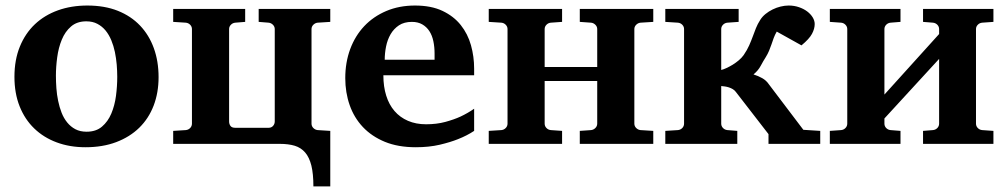

<svg xmlns="http://www.w3.org/2000/svg" viewBox="-20 -520 3639 694"><path d="M403.8 -242.2Q403.8 -263.2 401.9 -286.4Q399.9 -309.6 395.3 -332Q390.6 -354.5 382.3 -374.5Q374 -394.5 361.6 -409.7Q349.1 -424.8 332 -433.8Q314.9 -442.9 292 -442.9Q258.3 -442.9 236.8 -424.3Q215.3 -405.8 203.4 -376.7Q191.4 -347.7 186.8 -313Q182.1 -278.3 182.1 -246.1Q182.1 -224.6 183.8 -201.2Q185.5 -177.7 190.2 -155.3Q194.8 -132.8 202.6 -112.8Q210.4 -92.8 222.9 -77.4Q235.4 -62 252.4 -53Q269.5 -43.9 293 -43.9Q327.1 -43.9 348.6 -62.3Q370.1 -80.6 382.3 -109.4Q394.5 -138.2 399.2 -173.3Q403.8 -208.5 403.8 -242.2ZM553.2 -241.2Q553.2 -185.1 535.4 -138.4Q517.6 -91.8 483.4 -58.3Q449.2 -24.9 400.1 -6.3Q351.1 12.2 289.1 12.2Q231.9 12.2 184.8 -5.4Q137.7 -22.9 103.8 -55.7Q69.8 -88.4 51 -135.5Q32.2 -182.6 32.2 -242.2Q32.2 -303.7 51.8 -351.6Q71.3 -399.4 106.2 -432.4Q141.1 -465.3 189.5 -482.7Q237.8 -500 295.9 -500Q357.9 -500 405.8 -481Q453.6 -461.9 486.3 -427.5Q519 -393.1 536.1 -345.7Q553.2 -298.3 553.2 -241.2Z M1112.8 153.8Q1112.8 108.4 1105.5 78.6Q1098.1 48.8 1083 31.2Q1067.9 13.7 1045.2 6.8Q1022.5 0 991.2 0H606V-46.9L651.9 -49.8Q661.1 -50.8 667.5 -57.4Q673.8 -64 673.8 -73.2V-415Q673.8 -423.8 667.5 -430.4Q661.1 -437 651.9 -438L606 -440.9V-487.8H866.2V-440.9L830.1 -438Q820.8 -437 814.5 -430.4Q808.1 -423.8 808.1 -415V-81.1Q808.1 -71.8 813 -64.9Q817.9 -58.1 830.1 -58.1H951.2Q960.9 -58.1 967 -64.9Q973.1 -71.8 973.1 -81.1V-415Q973.1 -423.8 966.6 -430.4Q960 -437 951.2 -438L915 -440.9V-487.8H1173.8V-440.9L1127.9 -438Q1119.1 -437 1112.5 -430.4Q1106 -423.8 1106 -415V-73.2Q1106 -64 1112.5 -57.4Q1119.1 -50.8 1127.9 -49.8L1173.8 -46.9V153.8Z M1550.8 -326.2Q1550.8 -350.1 1546.4 -371.1Q1542 -392.1 1532 -407.5Q1522 -422.9 1506.3 -431.9Q1490.7 -440.9 1468.8 -440.9Q1440.9 -440.9 1422.1 -428.5Q1403.3 -416 1391.8 -396.2Q1380.4 -376.5 1375.5 -352.1Q1370.6 -327.6 1370.6 -304.2H1550.8ZM1693.8 -46.9Q1668 -29.8 1635.7 -17.1Q1607.9 -5.9 1569.3 3.2Q1530.8 12.2 1482.9 12.2Q1418.9 12.2 1371.3 -7.3Q1323.7 -26.9 1291.7 -60.8Q1259.8 -94.7 1243.9 -140.1Q1228 -185.5 1228 -237.8Q1228 -294.4 1245.8 -342.5Q1263.7 -390.6 1296.6 -425.5Q1329.6 -460.4 1376.2 -480.2Q1422.9 -500 1480 -500Q1538.6 -500 1579.3 -480.7Q1620.1 -461.4 1645.5 -429.4Q1670.9 -397.5 1682.4 -356.4Q1693.8 -315.4 1693.8 -272V-248H1365.7Q1365.7 -207 1376 -174.3Q1386.2 -141.6 1406 -118.7Q1425.8 -95.7 1454.6 -83.3Q1483.4 -70.8 1520 -70.8Q1558.1 -70.8 1589.6 -79.3Q1621.1 -87.9 1644.5 -98.6Q1671.4 -111.3 1693.8 -127Z M2075.7 0V-46.9L2116.7 -49.8Q2125.5 -50.8 2132.1 -57.4Q2138.7 -64 2138.7 -73.2V-227.1H1948.7V-73.2Q1948.7 -64 1955.1 -57.4Q1961.4 -50.8 1970.7 -49.8L2011.7 -46.9V0H1746.6V-46.9L1792.5 -49.8Q1801.8 -50.8 1808.1 -57.4Q1814.5 -64 1814.5 -73.2V-415Q1814.5 -423.8 1808.1 -430.4Q1801.8 -437 1792.5 -438L1746.6 -440.9V-487.8H2011.7V-440.9L1970.7 -438Q1961.4 -437 1955.1 -430.4Q1948.7 -423.8 1948.7 -415V-277.8H2138.7V-415Q2138.7 -423.8 2132.1 -430.4Q2125.5 -437 2116.7 -438L2075.7 -440.9V-487.8H2341.3V-440.9L2294.9 -438Q2286.1 -437 2279.5 -430.4Q2272.9 -423.8 2272.9 -415V-73.2Q2272.9 -64 2279.5 -57.4Q2286.1 -50.8 2294.9 -49.8L2341.3 -46.9V0Z M2757.8 0V-35.2L2639.6 -188Q2635.3 -193.8 2628.7 -197.8Q2622.1 -201.7 2614.7 -204.1Q2607.4 -206.5 2600.1 -207.5Q2592.8 -208.5 2586.9 -209V-73.2Q2586.9 -64 2593.3 -57.4Q2599.6 -50.8 2608.9 -49.8L2645 -46.9V0H2384.8V-46.9L2430.7 -49.8Q2439.9 -50.8 2446.3 -57.4Q2452.6 -64 2452.6 -73.2V-415Q2452.6 -423.8 2446.3 -430.4Q2439.9 -437 2430.7 -438L2384.8 -440.9V-487.8H2649.9V-440.9L2608.9 -438Q2599.6 -437 2593.3 -430.4Q2586.9 -423.8 2586.9 -415V-267.1Q2595.2 -269 2606.2 -274.2Q2617.2 -279.3 2628.4 -286.1Q2639.6 -293 2650.1 -301.8Q2660.6 -310.5 2668 -320.8Q2680.7 -339.4 2688 -356Q2695.3 -372.6 2700.9 -387.9Q2706.5 -403.3 2712.4 -418.2Q2718.3 -433.1 2728 -448.2Q2735.4 -460 2747.1 -469.5Q2758.8 -479 2772.7 -485.8Q2786.6 -492.7 2801.5 -496.3Q2816.4 -500 2830.6 -500Q2850.6 -500 2867.7 -494.1Q2884.8 -488.3 2897.5 -478.8Q2910.2 -469.2 2917.5 -457.3Q2924.8 -445.3 2924.8 -433.1Q2924.8 -416 2915 -397.7Q2905.3 -379.4 2877 -356L2787.6 -405.8Q2780.8 -394 2776.6 -382.6Q2772.5 -371.1 2768.6 -359.6Q2764.6 -348.1 2759.8 -336.4Q2754.9 -324.7 2747.6 -313Q2738.8 -299.3 2729.7 -282.2Q2720.7 -265.1 2703.6 -251Q2720.7 -245.6 2735.1 -237.5Q2749.5 -229.5 2758.8 -215.8L2883.8 -50.8L2944.8 -46.9V0Z M3316.4 0V-46.9L3352.5 -49.8Q3361.8 -50.8 3368.2 -57.4Q3374.5 -64 3374.5 -73.2V-307.1L3176.8 -91.8V-73.2Q3176.8 -64 3183.1 -57.4Q3189.5 -50.8 3198.7 -49.8L3234.9 -46.9V0H2979.5V-46.9L3020.5 -49.8Q3029.8 -50.8 3036.1 -57.4Q3042.5 -64 3042.5 -73.2V-415Q3042.5 -423.8 3036.1 -430.4Q3029.8 -437 3020.5 -438L2979.5 -440.9V-487.8H3234.9V-440.9L3198.7 -438Q3189.5 -437 3183.1 -430.4Q3176.8 -423.8 3176.8 -415V-178.2L3374.5 -397V-415Q3374.5 -423.8 3368.2 -430.4Q3361.8 -437 3352.5 -438L3316.4 -440.9V-487.8H3570.8V-440.9L3529.8 -438Q3520.5 -437 3514.2 -430.4Q3507.8 -423.8 3507.8 -415V-73.2Q3507.8 -64 3514.2 -57.4Q3520.5 -50.8 3529.8 -49.8L3570.8 -46.9V0Z"/></svg>

Font: Charis SIL Cyr
Style: Bold
Weight: 700
Foundry: SIL International
Version: Version 5.000